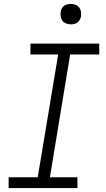

<svg xmlns="http://www.w3.org/2000/svg" viewBox="-20 -957 540 977"><path d="M24 0V-55H172L276 -680H135V-735H485V-680H337L234 -55H374V0ZM340 -833Q328 -833 316.5 -837.5Q305 -842 298 -851Q291 -860 289 -872.5Q287 -885 289 -898Q290 -906 294.5 -914.5Q299 -923 306.5 -928Q314 -933 323 -935Q332 -937 340 -937Q353 -937 364.5 -932.5Q376 -928 383 -919Q390 -910 392 -897.5Q394 -885 392 -872Q390 -864 385.5 -855.5Q381 -847 373.5 -842Q366 -837 357.5 -835Q349 -833 340 -833Z"/></svg>

Font: Iosevka Curly Slab LtObl
Style: Regular
Weight: 300
Italic angle: -9°
Monospace: yes
Designer: Belleve Invis
Foundry: Belleve Invis
Version: Version 11.0.0; ttfautohint (v1.8.3)